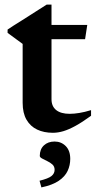

<svg xmlns="http://www.w3.org/2000/svg" viewBox="-20 -566 416 835"><path d="M204 -134.5Q204 -103.5 224.5 -87.2Q245 -71 283 -71Q302.5 -71 325.2 -74.8Q348 -78.5 376 -87V-62.5Q337.5 -34.5 308.2 -18.5Q279 -2.5 255.5 4.5Q232 11.5 210 11.5Q171 11.5 141.5 -2.5Q112 -16.5 95.2 -45.5Q78.5 -74.5 78.5 -119V-375L13 -423V-437.5Q23.5 -445 38.8 -454.5Q54 -464 71.8 -475.2Q89.5 -486.5 108.5 -498.5Q127.5 -510.5 146.5 -522.8Q165.5 -535 183 -546H204V-444ZM154.5 -395.5V-457.5H359.5L350 -395.5ZM152 220Q190.5 210.5 204 199.5Q217.5 188.5 217.5 172.5Q217.5 158 207.8 149.2Q198 140.5 185.2 134.5Q172.5 128.5 162.8 123.2Q153 118 153 112Q153 83 171 66.2Q189 49.5 217.5 49.5Q246 49.5 265.8 69.2Q285.5 89 285.5 125Q285.5 153 274 177.5Q262.5 202 235.2 220.5Q208 239 160 249Z"/></svg>

Font: Newsreader 36pt SemiBold
Style: Regular
Weight: 600
Designer: Hugues Gentile
Foundry: Production Type
Version: Version 1.003